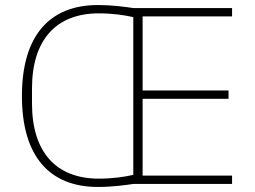

<svg xmlns="http://www.w3.org/2000/svg" viewBox="-20 -730 1011 762"><path d="M901 0V-33H546V-338H887V-371H546V-665H901V-698H509C476 -703 424 -710 369 -710C176 -710 67 -588 67 -349C67 -110 176 12 369 12C424 12 476 5 509 0ZM372 -21C203 -21 107 -126 107 -319V-379C107 -572 203 -677 372 -677C426 -677 475 -670 509 -662V-36C475 -28 426 -21 372 -21Z"/></svg>

Font: IBM Plex Thai ExtraLight
Style: Regular
Weight: 200
Designer: Mike Abbink, Paul van der Laan, Pieter van Rosmalen, Ben Mitchell, Mark Frömberg
Foundry: Bold Monday
Version: Version 1.0